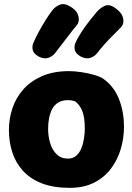

<svg xmlns="http://www.w3.org/2000/svg" viewBox="-20 -898 638 926"><path d="M314 -555Q338 -555 372.5 -550Q407 -545 438.5 -535.5Q470 -526 485 -513Q533 -476 555.5 -416Q578 -356 578 -287Q578 -232 562.5 -179.5Q547 -127 515 -84.5Q483 -42 433.5 -17Q384 8 316 8Q237 8 181 -14Q125 -36 90 -75Q55 -114 39 -164.5Q23 -215 23 -271Q23 -325 40 -376Q57 -427 92.5 -467Q128 -507 183 -531Q238 -555 314 -555ZM212 -276Q212 -242 221.5 -209Q231 -176 252.5 -154.5Q274 -133 308 -133Q331 -133 347 -146.5Q363 -160 372 -182Q381 -204 385 -229.5Q389 -255 389 -278Q389 -334 376 -364.5Q363 -395 341 -410Q331 -413 323.5 -414Q316 -415 307 -415Q279 -415 260 -403Q241 -391 231 -371Q221 -351 216.5 -326.5Q212 -302 212 -276ZM245 -641Q233 -626 213 -619Q193 -612 167 -625Q142 -639 138 -656.5Q134 -674 140 -689Q151 -715 167.5 -745.5Q184 -776 201.5 -803.5Q219 -831 232 -848Q249 -869 272 -876.5Q295 -884 329 -860Q354 -843 359 -816.5Q364 -790 347 -772Q336 -760 308 -723Q280 -686 245 -641ZM448 -641Q436 -626 416 -619Q396 -612 370 -625Q345 -639 341 -656.5Q337 -674 343 -689Q354 -715 373.5 -744.5Q393 -774 414 -800.5Q435 -827 448 -842Q466 -862 487 -870.5Q508 -879 535 -860Q567 -838 573.5 -811Q580 -784 563 -766Q552 -754 517.5 -720Q483 -686 448 -641Z"/></svg>

Font: Playpen Sans ExtraBold
Style: Regular
Weight: 800
Designer: Laura Meseguer, Veronika Burian, José Scaglione
Foundry: TypeTogether
Version: Version 1.001